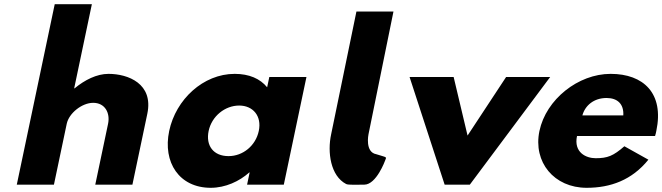

<svg xmlns="http://www.w3.org/2000/svg" viewBox="-20 -880 3156 915"><path d="M60 0H237L298 -290C308.7 -341 371 -390 424 -390C481 -390 505.7 -341 495 -290L434 0H611L682.1 -338C712.1 -481 591 -528 497 -528C441 -528 383.9 -499 335.5 -459H333.5L417.8 -860H240.8Z M786.3 -256C754.8 -106 834.3 15 984.3 15C1054.3 15 1120.9 -16 1167.7 -58H1169.7L1157.5 0H1332.5L1440.4 -513H1263.4L1253.1 -464C1219.7 -505 1167.5 -528 1098.5 -528C948.5 -528 817.9 -406 786.3 -256ZM974.3 -256C989.3 -327 1052.8 -377 1119.8 -377C1185.8 -377 1228.3 -327 1213.3 -256C1198.6 -186 1138.1 -136 1069.1 -136C997.1 -136 959.6 -186 974.3 -256Z M1678.6 -825 1558.1 -240C1539.6 -154.6 1555 -41.6 1629.7 -3C1640 2.3 1684.1 0 1716.2 0C1774 -0.3 1815.3 -115 1815.3 -115C1822.1 -134 1827.5 -128 1773.5 -145C1718.2 -154.7 1736.1 -240 1736.1 -240L1855.1 -825Z M2141.9 -513H1931.9L2099 0H2219L2601.9 -513H2391.9L2208.2 -234Z M3101.8 -232C3104 -238 3106.4 -249 3107.8 -256C3145.7 -436 3046 -528 2890 -528C2735 -528 2582.4 -406 2550.8 -256C2519.5 -107 2620.8 15 2775.8 15C2889.8 15 2991.6 -22 3070 -119L2955.5 -183C2902.8 -137 2875.5 -126 2818.5 -126C2773.5 -126 2713.2 -153 2729.8 -232ZM2755.4 -330C2768.3 -377 2809.8 -413 2870.8 -413C2922.8 -413 2953.7 -384 2950.4 -330Z"/></svg>

Font: Hussar
Style: BdOblTwo
Weight: 700
Foundry: Cannot Into Space Fonts
Version: Version 2.00